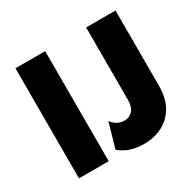

<svg xmlns="http://www.w3.org/2000/svg" viewBox="-142 -778 956 944"><g transform="rotate(-30 336.0 -305.5)"><path d="M56.2 0V-625H225V0ZM419.4 13.9Q392.4 13.9 367 8.7Q341.7 3.5 320.1 -6.9Q298.6 -17.4 281.9 -31.9L322.2 -172.2Q334.7 -154.2 352.8 -144.1Q370.8 -134 393.1 -134Q421.5 -134 439.6 -154.2Q457.6 -174.3 457.6 -214.6V-625H624.3V-196.5Q624.3 -128.5 597.6 -81.6Q570.8 -34.7 524.3 -10.4Q477.8 13.9 419.4 13.9Z"/></g></svg>

Font: Afacad Flux ExtraBold
Style: Regular
Weight: 800
Designer: Kristian Moeller
Foundry: Dicotype
Version: Version 1.100